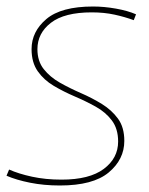

<svg xmlns="http://www.w3.org/2000/svg" viewBox="-23 -560 458 590"><path d="M-3 -20 5 -39Q34 -26 75.5 -17Q117 -8 166 -8Q252 -8 296 -41Q340 -74 340 -125Q340 -164 321 -189.5Q302 -215 271.5 -232Q241 -249 207 -263.5Q173 -278 142.5 -296Q112 -314 93 -341Q74 -368 74 -409Q74 -463 119.5 -501.5Q165 -540 263 -540Q297 -540 333.5 -533.5Q370 -527 395 -516L388 -498Q361 -508 329 -515Q297 -522 259 -522Q175 -522 133.5 -490Q92 -458 92 -409Q92 -372 111.5 -347.5Q131 -323 161 -306Q191 -289 225.5 -274Q260 -259 290 -240.5Q320 -222 339.5 -195.5Q359 -169 359 -127Q359 -70 311 -30Q263 10 161 10Q112 10 69.5 1.5Q27 -7 -3 -20Z"/></svg>

Font: Georama Thin
Style: Italic
Weight: 100
Italic angle: -9°
Designer: Jean-Baptiste Levee
Foundry: Production Type
Version: Version 1.000